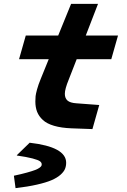

<svg xmlns="http://www.w3.org/2000/svg" viewBox="-20 -660 654 989"><path d="M334 -250Q314 -201.2 314 -176.8Q314 -154.3 327.6 -142.1Q341.3 -129.9 374 -127.9L491.2 -119.1L456.1 4.9L348.1 1Q295.9 -1 258.5 -12Q221.2 -22.9 200.7 -42Q180.2 -61 171.1 -84.2Q162.1 -107.4 162.1 -137.2Q162.1 -153.3 163.3 -164.8Q164.6 -176.3 170.9 -199.7Q177.2 -223.1 189.9 -253.9L231 -355H78.1L112.8 -477.1H279.8L346.2 -640.1H484.9L421.9 -477.1H587.9L553.2 -355H375ZM60.1 309.1 51.8 247.1V245.1Q90.8 236.8 118.7 229Q146.5 221.2 161.1 215.6Q175.8 210 183.6 204.1Q191.4 198.2 193.1 194.6Q194.8 190.9 194.8 186Q194.8 177.7 186 170.9Q177.2 164.1 147.7 156.2Q118.2 148.4 66.9 141.1V139.2L132.8 75.2Q320.8 96.7 320.8 178.2Q320.8 195.8 314.7 210.4Q308.6 225.1 291.3 240.5Q273.9 255.9 245.6 268.1Q217.3 280.3 170.2 291Q123 301.8 60.1 309.1Z"/></svg>

Font: IntelOne Mono Bold
Style: Italic
Weight: 700
Italic angle: -16°
Designer: Fred Shallcrass
Foundry: Frere-Jones Type LLC
Version: Version 1.200;hotconv 1.1.0;makeotfexe 2.6.0;FJTRelease1.2